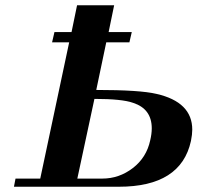

<svg xmlns="http://www.w3.org/2000/svg" viewBox="-20 -710 756 730"><path d="M706 -174Q668 0 432 0H33L39 -31H133L243 -549H178L187 -588H252L273 -690H414L393 -588H481L472 -549H384L346 -368Q512 -368 575 -353Q711 -322 711 -217Q711 -199 706 -174ZM551 -176Q557 -201 557 -222Q557 -296 486 -319Q444 -334 339 -334L274 -31H369Q433 -31 485 -71Q537 -111 551 -176Z"/></svg>

Font: GFS Didot
Style: Bold Italic
Weight: 700
Italic angle: -12°
Designer: Designed by Takis Katsoulidis and George D. Matthiopoulos.
Foundry: Designed by Takis Katsoulidis and George D. Matthiopoulos.
Version: Version 1.0